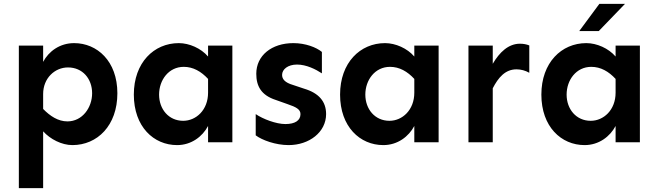

<svg xmlns="http://www.w3.org/2000/svg" viewBox="-20 -726 3362 980"><path d="M327.1 -381.8C401.4 -381.8 450.2 -324.2 450.2 -250C450.2 -176.8 400.4 -106.4 324.2 -106.4C276.4 -106.4 235.4 -133.8 200.2 -169.9V-246.1C200.2 -327.1 259.8 -381.8 327.1 -381.8ZM358.4 -505.9C285.2 -505.9 228.5 -463.9 200.2 -410.2V-493.2H76.2V234.4H200.2V-55.7C236.3 -15.6 294.9 14.6 349.6 14.6C476.6 14.6 579.1 -85 579.1 -250C579.1 -414.1 475.6 -505.9 358.4 -505.9Z M918 -384.8C965.8 -384.8 1006.8 -361.3 1042 -323.2V-252.9C1042 -164.1 980.5 -109.4 915 -109.4C840.8 -109.4 792 -168.9 792 -243.2C792 -317.4 840.8 -384.8 918 -384.8ZM892.6 -505.9C765.6 -505.9 663.1 -406.2 663.1 -243.2C663.1 -79.1 764.6 14.6 883.8 14.6C957 14.6 1013.7 -29.3 1042 -83V0H1166V-493.2H1042V-437.5C1005.9 -479.5 946.3 -505.9 892.6 -505.9Z M1477.5 -505.9C1366.2 -505.9 1288.1 -442.4 1288.1 -349.6C1288.1 -287.1 1312.5 -240.2 1387.7 -215.8L1448.2 -194.3C1491.2 -179.7 1513.7 -168 1513.7 -143.6C1513.7 -111.3 1486.3 -92.8 1436.5 -92.8C1389.6 -92.8 1322.3 -118.2 1285.2 -143.6V-35.2C1317.4 -10.7 1386.7 14.6 1453.1 14.6C1558.6 14.6 1644.5 -51.8 1644.5 -143.6C1644.5 -208 1607.4 -251 1532.2 -273.4L1476.6 -292C1432.6 -304.7 1419.9 -323.2 1419.9 -343.8C1419.9 -372.1 1449.2 -396.5 1496.1 -396.5C1543.9 -396.5 1591.8 -372.1 1623 -351.6V-460.9C1594.7 -484.4 1539.1 -505.9 1477.5 -505.9Z M1970.7 -384.8C2018.6 -384.8 2059.6 -361.3 2094.7 -323.2V-252.9C2094.7 -164.1 2033.2 -109.4 1967.8 -109.4C1893.6 -109.4 1844.7 -168.9 1844.7 -243.2C1844.7 -317.4 1893.6 -384.8 1970.7 -384.8ZM1945.3 -505.9C1818.4 -505.9 1715.8 -406.2 1715.8 -243.2C1715.8 -79.1 1817.4 14.6 1936.5 14.6C2009.8 14.6 2066.4 -29.3 2094.7 -83V0H2218.8V-493.2H2094.7V-437.5C2058.6 -479.5 1999 -505.9 1945.3 -505.9Z M2681.6 -494.1C2667 -500 2651.4 -502.9 2633.8 -502.9C2575.2 -502.9 2529.3 -459 2495.1 -400.4V-493.2H2371.1V0H2495.1V-275.4C2523.4 -330.1 2558.6 -372.1 2616.2 -372.1C2638.7 -372.1 2661.1 -366.2 2681.6 -354.5Z M2998 -384.8C3045.9 -384.8 3086.9 -361.3 3122.1 -323.2V-252.9C3122.1 -164.1 3060.5 -109.4 2995.1 -109.4C2920.9 -109.4 2872.1 -168.9 2872.1 -243.2C2872.1 -317.4 2920.9 -384.8 2998 -384.8ZM2972.7 -505.9C2845.7 -505.9 2743.2 -406.2 2743.2 -243.2C2743.2 -79.1 2844.7 14.6 2963.9 14.6C3037.1 14.6 3093.8 -29.3 3122.1 -83V0H3246.1V-493.2H3122.1V-437.5C3085.9 -479.5 3026.4 -505.9 2972.7 -505.9ZM2936.5 -567.4H3036.1L3169.9 -706.1H3039.1Z"/></svg>

Font: Sen-gleads
Style: Bold
Weight: 700
Designer: Kosal Sen, Philatype
Foundry: Philatype
Version: Version 1.004; ttfautohint (v1.8.3)